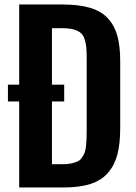

<svg xmlns="http://www.w3.org/2000/svg" viewBox="-20 -830 600 850"><path d="M64.9 0V-380.9H15.1V-455.1H64.9V-810.1H255.9Q329.6 -810.1 378.9 -795.4Q428.2 -780.8 457.8 -748.5Q487.3 -716.3 499.8 -670.7Q512.2 -625 512.2 -558.1V-263.2Q512.2 -194.3 499.8 -146.5Q487.3 -98.6 458 -64.9Q428.7 -31.2 380.4 -15.6Q332 0 261.2 0ZM210 -103H258.8Q280.3 -103 296.6 -106.7Q313 -110.4 324.2 -115.7Q335.4 -121.1 343 -132.6Q350.6 -144 354.7 -154.1Q358.9 -164.1 360.8 -183.1Q362.8 -202.1 363.3 -217Q363.8 -231.9 363.8 -257.8V-567.9Q363.8 -600.1 362.1 -619.9Q360.4 -639.6 354.2 -657.7Q348.1 -675.8 336.4 -685.1Q324.7 -694.3 305.4 -699.7Q286.1 -705.1 256.8 -705.1H210V-455.1H264.2V-380.9H210Z"/></svg>

Font: Oswald Medium
Style: Regular
Weight: 500
Designer: Vernon Adams
Foundry: Vernon Adams
Version: Version 4.103